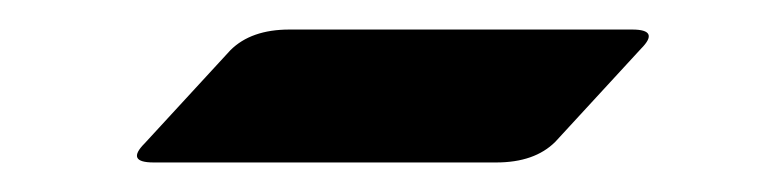

<svg xmlns="http://www.w3.org/2000/svg" viewBox="-20 -110 531 130"><path d="M408 -90Q427 -90 414 -77L356 -14Q342 0 316 0H84Q65 0 78 -13L136 -76Q150 -90 176 -90Z"/></svg>

Font: Amiri
Style: Regular
Weight: 400
Designer: Khaled Hosny
Version: Version 0.114